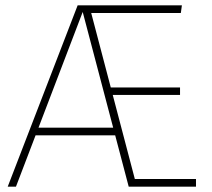

<svg xmlns="http://www.w3.org/2000/svg" viewBox="-20 -702 797 722"><path d="M664 -682 660 -653H323L487 -29H717V0H464L291 -657L40 0H9L272 -682ZM413 -222 420 -193H106L119 -222ZM657 -373V-345H396L388 -373Z"/></svg>

Font: Firava
Style: Regular
Weight: 400
Designer: Carrois Corporate & Edenspiekermann AG
Foundry: Greg Finn Gibson
Version: Version 5.000